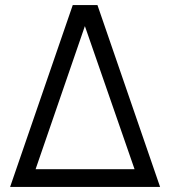

<svg xmlns="http://www.w3.org/2000/svg" viewBox="-20 -740 674 760"><path d="M75 -70.3H559.3V0H75ZM365.7 -720 613.7 0H537L316 -636.7L96.7 0H20L268 -720Z"/></svg>

Font: Tap Sans
Style: Regular
Weight: 400
Designer: Tap Payments
Foundry: Tap Payments
Version: Version 1.001;Glyphs 3.1.2 (3151)